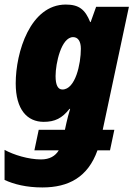

<svg xmlns="http://www.w3.org/2000/svg" viewBox="-36 -583 586 843"><path d="M150 240C265 240 350 195 392 77H447L466 -13H415L530 -553H386L362 -486H360C338 -541 311 -563 253 -563C97 -563 33 -354 33 -217C33 -101 84 -48 156 -48C205 -48 237 -64 269 -105H272C265 -83 260 -62 256 -45L249 -13H134L115 77H222C207 102 182 117 144 117C89 117 24 97 -16 75V207C25 226 80 240 150 240ZM238 -190C218 -190 208 -210 208 -249C208 -305 233 -420 285 -420C307 -420 319 -401 319 -369C319 -302 295 -190 238 -190Z"/></svg>

Font: Noto Sans Condensed Black
Style: Italic
Weight: 900
Width: 3
Italic angle: -12°
Designer: Monotype Design Team
Foundry: Monotype Imaging Inc.
Version: Version 2.013